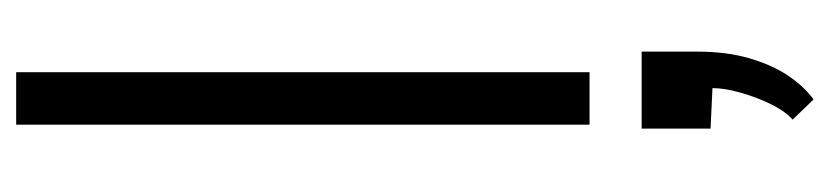

<svg xmlns="http://www.w3.org/2000/svg" viewBox="-420 -340 1041 241"><g transform="rotate(-90 100.5 -219.5)"><path d="M64.5 0V-719.7H130.4V0ZM96.2 281.2 70.8 254.9Q81.5 245.6 90.3 227.5Q99.1 209.5 104.7 189.5Q110.4 169.4 110.4 154.3L59.6 151.9V65.4H156.2V135.3Q156.2 171.9 147.9 200.4Q139.6 229 126.2 249Q112.8 269 96.2 281.2Z"/></g></svg>

Font: Pontano Sans Light
Style: Regular
Weight: 300
Designer: Vernon Adams
Foundry: Vernon Adams
Version: Version 2.001